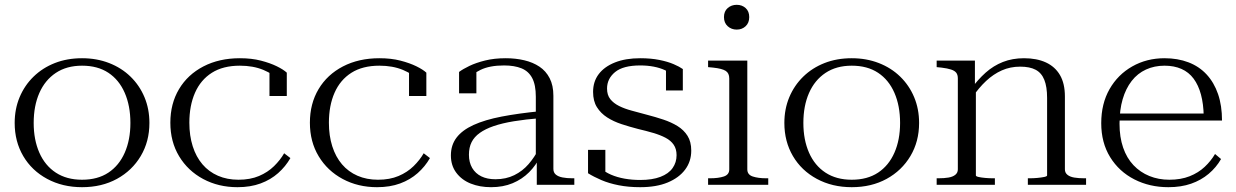

<svg xmlns="http://www.w3.org/2000/svg" viewBox="-20 -768 5139 798"><path d="M601 -257Q601 -180 565 -119.5Q529 -59 466 -24.5Q403 10 321 10Q240 10 176 -24.5Q112 -59 76.5 -119.5Q41 -180 41 -257Q41 -315 61.5 -364Q82 -413 119.5 -449.5Q157 -486 208 -506Q259 -526 321 -526Q382 -526 433.5 -506Q485 -486 522.5 -449.5Q560 -413 580.5 -364Q601 -315 601 -257ZM120 -257Q120 -187 143.5 -133.5Q167 -80 212 -50.5Q257 -21 321 -21Q386 -21 430.5 -50.5Q475 -80 498.5 -133.5Q522 -187 522 -257Q522 -328 498.5 -382Q475 -436 430.5 -465.5Q386 -495 321 -495Q257 -495 212 -465Q167 -435 143.5 -381.5Q120 -328 120 -257Z M971 -21Q1020 -21 1056.5 -36.5Q1093 -52 1119 -77.5Q1145 -103 1161 -131L1187 -111Q1167 -76 1136 -48.5Q1105 -21 1063 -5.5Q1021 10 967 10Q888 10 824.5 -24Q761 -58 724.5 -118.5Q688 -179 688 -258Q688 -337 724 -397.5Q760 -458 825.5 -492Q891 -526 977 -526Q1026 -526 1064.5 -516Q1103 -506 1130.5 -492.5Q1158 -479 1172 -466V-369H1100V-476Q1108 -475 1115 -471.5Q1122 -468 1127.5 -461.5Q1133 -455 1135.5 -448Q1138 -441 1135 -434Q1117 -460 1074.5 -477.5Q1032 -495 977 -495Q907 -495 860.5 -465.5Q814 -436 790.5 -382.5Q767 -329 767 -258Q767 -204 781 -160Q795 -116 821.5 -85Q848 -54 886 -37.5Q924 -21 971 -21Z M1551 -21Q1600 -21 1636.5 -36.5Q1673 -52 1699 -77.5Q1725 -103 1741 -131L1767 -111Q1747 -76 1716 -48.5Q1685 -21 1643 -5.5Q1601 10 1547 10Q1468 10 1404.5 -24Q1341 -58 1304.5 -118.5Q1268 -179 1268 -258Q1268 -337 1304 -397.5Q1340 -458 1405.5 -492Q1471 -526 1557 -526Q1606 -526 1644.5 -516Q1683 -506 1710.5 -492.5Q1738 -479 1752 -466V-369H1680V-476Q1688 -475 1695 -471.5Q1702 -468 1707.5 -461.5Q1713 -455 1715.5 -448Q1718 -441 1715 -434Q1697 -460 1654.5 -477.5Q1612 -495 1557 -495Q1487 -495 1440.5 -465.5Q1394 -436 1370.5 -382.5Q1347 -329 1347 -258Q1347 -204 1361 -160Q1375 -116 1401.5 -85Q1428 -54 1466 -37.5Q1504 -21 1551 -21Z M2227 -306V-277Q2164 -272 2115.5 -264Q2067 -256 2032 -244Q1997 -232 1974 -215.5Q1951 -199 1940 -177Q1929 -155 1929 -125Q1929 -93 1942.5 -70Q1956 -47 1980.5 -35Q2005 -23 2039 -23Q2083 -23 2117.5 -40Q2152 -57 2177 -86Q2202 -115 2219 -149L2226 -119Q2208 -81 2179 -52Q2150 -23 2110.5 -6.5Q2071 10 2021 10Q1974 10 1936.5 -5Q1899 -20 1876.5 -50Q1854 -80 1854 -122Q1854 -165 1877.5 -196Q1901 -227 1948 -248.5Q1995 -270 2065 -283.5Q2135 -297 2227 -306ZM2211 0V-105H2207V-366Q2207 -415 2192 -443.5Q2177 -472 2147.5 -484Q2118 -496 2075 -496Q2015 -496 1977 -477.5Q1939 -459 1916 -430Q1917 -442 1920.5 -451.5Q1924 -461 1930 -468Q1936 -475 1944 -478.5Q1952 -482 1960 -482V-380H1888V-469Q1904 -481 1931 -494Q1958 -507 1996 -516.5Q2034 -526 2082 -526Q2123 -526 2159 -517.5Q2195 -509 2222 -491Q2249 -473 2264.5 -443Q2280 -413 2280 -370V-66Q2280 -51 2290 -42.5Q2300 -34 2318 -30.5Q2336 -27 2359 -27H2367V0Z M2792 -123Q2792 -149 2780 -166.5Q2768 -184 2746 -195.5Q2724 -207 2695 -215.5Q2666 -224 2632 -232Q2597 -241 2563.5 -252Q2530 -263 2503.5 -280Q2477 -297 2461 -322.5Q2445 -348 2445 -386Q2445 -429 2468.5 -460Q2492 -491 2536 -508.5Q2580 -526 2641 -526Q2685 -526 2720 -519Q2755 -512 2779.5 -501.5Q2804 -491 2818 -481V-392H2748V-488Q2755 -487 2760.5 -483Q2766 -479 2770 -473Q2774 -467 2776 -461.5Q2778 -456 2776 -453Q2764 -467 2743.5 -476.5Q2723 -486 2697 -491Q2671 -496 2641 -496Q2570 -496 2536.5 -468.5Q2503 -441 2503 -400Q2503 -373 2516.5 -356Q2530 -339 2553 -327.5Q2576 -316 2606 -308Q2636 -300 2669 -291Q2704 -282 2737 -271Q2770 -260 2796 -244Q2822 -228 2837.5 -203.5Q2853 -179 2853 -142Q2853 -97 2827.5 -63Q2802 -29 2755 -9.5Q2708 10 2641 10Q2592 10 2551.5 2Q2511 -6 2479.5 -19.5Q2448 -33 2424 -48V-145H2496V-32Q2489 -37 2484 -41.5Q2479 -46 2476.5 -50.5Q2474 -55 2473.5 -60Q2473 -65 2475 -70Q2494 -53 2519.5 -42Q2545 -31 2576 -25.5Q2607 -20 2641 -20Q2691 -20 2725 -33Q2759 -46 2775.5 -69.5Q2792 -93 2792 -123Z M3042 -645Q3020 -645 3004.5 -659Q2989 -673 2989 -697Q2989 -721 3004.5 -734.5Q3020 -748 3042 -748Q3064 -748 3079 -734.5Q3094 -721 3094 -697Q3094 -673 3079 -659Q3064 -645 3042 -645ZM3086 -516V-64Q3086 -42 3108.5 -34.5Q3131 -27 3165 -27H3173V0H2923V-27H2931Q2966 -27 2988.5 -34.5Q3011 -42 3011 -64V-442Q3011 -464 2996 -473.5Q2981 -483 2944 -487L2923 -489V-516Z M3800 -257Q3800 -180 3764 -119.5Q3728 -59 3665 -24.5Q3602 10 3520 10Q3439 10 3375 -24.5Q3311 -59 3275.5 -119.5Q3240 -180 3240 -257Q3240 -315 3260.5 -364Q3281 -413 3318.5 -449.5Q3356 -486 3407 -506Q3458 -526 3520 -526Q3581 -526 3632.5 -506Q3684 -486 3721.5 -449.5Q3759 -413 3779.5 -364Q3800 -315 3800 -257ZM3319 -257Q3319 -187 3342.5 -133.5Q3366 -80 3411 -50.5Q3456 -21 3520 -21Q3585 -21 3629.5 -50.5Q3674 -80 3697.5 -133.5Q3721 -187 3721 -257Q3721 -328 3697.5 -382Q3674 -436 3629.5 -465.5Q3585 -495 3520 -495Q3456 -495 3411 -465Q3366 -435 3342.5 -381.5Q3319 -328 3319 -257Z M3873 0V-27H3881Q3904 -27 3922 -30Q3940 -33 3950.5 -41.5Q3961 -50 3961 -64V-442Q3961 -457 3954.5 -465.5Q3948 -474 3933 -479Q3918 -484 3893 -487L3873 -489V-516H4032V-407L4036 -403V-39Q4036 -35 4047 -32.5Q4058 -30 4074.5 -28.5Q4091 -27 4107 -27H4115V0ZM4494 0H4252V-27H4260Q4275 -27 4291.5 -28.5Q4308 -30 4320 -32.5Q4332 -35 4332 -39V-361Q4332 -407 4320.5 -436Q4309 -465 4284.5 -478Q4260 -491 4220 -491Q4179 -491 4144 -475.5Q4109 -460 4078.5 -431.5Q4048 -403 4020 -362L4014 -396Q4044 -437 4076.5 -466Q4109 -495 4148.5 -510.5Q4188 -526 4236 -526Q4289 -526 4327 -508.5Q4365 -491 4385.5 -456Q4406 -421 4406 -367V-64Q4406 -50 4416.5 -41.5Q4427 -33 4445 -30Q4463 -27 4486 -27H4494Z M4633 -254Q4633 -198 4648 -154.5Q4663 -111 4691 -81.5Q4719 -52 4757 -36.5Q4795 -21 4840 -21Q4888 -21 4924.5 -35.5Q4961 -50 4987 -74.5Q5013 -99 5030 -128L5055 -107Q5035 -72 5003.5 -45.5Q4972 -19 4930.5 -4.5Q4889 10 4836 10Q4758 10 4694.5 -22.5Q4631 -55 4594 -115Q4557 -175 4557 -256Q4557 -337 4591.5 -397.5Q4626 -458 4686 -492Q4746 -526 4820 -526Q4875 -526 4919.5 -509Q4964 -492 4995 -458.5Q5026 -425 5042.5 -377Q5059 -329 5059 -267H4610V-296H5009L4983 -285Q4982 -336 4971.5 -375Q4961 -414 4941 -441Q4921 -468 4890.5 -481.5Q4860 -495 4820 -495Q4778 -495 4743 -479Q4708 -463 4683.5 -431.5Q4659 -400 4646 -355.5Q4633 -311 4633 -254Z"/></svg>

Font: Roboto Serif 120pt Expanded Light
Style: Regular
Weight: 300
Width: 7
Designer: Greg Gazdowicz
Foundry: Commercial Type
Version: Version 1.008